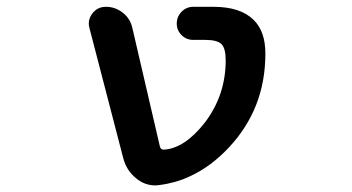

<svg xmlns="http://www.w3.org/2000/svg" viewBox="-20 -568 1040 567"><path d="M450.2 -21.5Q444.3 -20.5 438.5 -20.5Q408.2 -20.5 383.8 -40Q353.5 -63.5 343.8 -101.6L244.1 -485.4Q242.2 -492.2 242.2 -499Q242.2 -514.6 252.9 -528.3Q267.6 -547.9 293 -547.9Q320.3 -547.9 342.8 -530.3Q365.2 -512.7 371.1 -484.4L452.1 -135.7Q454.1 -126 463.9 -126Q525.4 -129.9 585 -206.1Q646.5 -287.1 646.5 -389.6Q646.5 -425.8 633.8 -438Q621.1 -450.2 585.9 -450.2H550.8Q530.3 -450.2 516.1 -464.4Q502 -478.5 502 -498.5Q502 -518.6 516.1 -533.2Q530.3 -547.9 550.8 -547.9H610.4Q690.4 -547.9 729.5 -508.8Q763.7 -474.6 763.7 -410.2Q763.7 -328.1 736.8 -259.3Q710 -190.4 656.7 -133.3Q603.5 -76.2 542 -47.9Q519.5 -37.1 496.6 -30.8Q473.6 -24.4 450.2 -21.5Z"/></svg>

Font: Rounded-X Mgen+ 1m medium
Style: Regular
Weight: 500
Designer: [Source Han Sans]
Ryoko NISHIZUKA  (kana & ideographs); Paul D. Hunt (Latin, Greek & Cyrillic); Wenlong ZHANG  (bopomofo
Version: Version 1.059.20150602